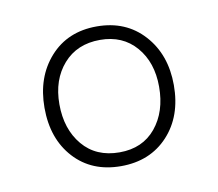

<svg xmlns="http://www.w3.org/2000/svg" viewBox="-46 -778 457 402"><g transform="rotate(-10 182.5 -576.5)"><path d="M182 -428Q120 -428 82.5 -469Q45 -510 45 -576Q45 -641 82.5 -683Q120 -725 182 -725Q244 -725 282 -683Q320 -641 320 -576Q320 -510 282 -469Q244 -428 182 -428ZM184 -457Q233 -457 261 -491Q289 -525 289 -578Q289 -630 260.5 -663Q232 -696 184 -696Q135 -696 106 -663Q77 -630 77 -578Q77 -525 105.5 -491Q134 -457 184 -457Z"/></g></svg>

Font: Noto Serif Armenian SemiCondensed ExtraLight
Style: Regular
Weight: 200
Width: 4
Designer: Monotype Design Team
Foundry: Monotype Imaging Inc.
Version: Version 2.008; ttfautohint (v1.8.4.7-5d5b)